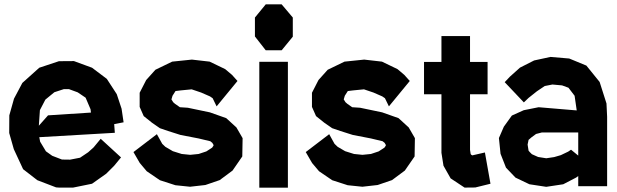

<svg xmlns="http://www.w3.org/2000/svg" viewBox="-20 -850 2814 876"><path d="M382.3 -155.3 407.2 -177.7 439.5 -216.8 532.2 -131.8 500.5 -93.3 464.8 -57.6 399.9 -11.7 313.5 5.9H249.5L235.8 4.9L150.4 -27.8L85.4 -78.1L43 -169.4L22 -243.2L22.5 -323.7L43.9 -399.9L82 -471.7L159.2 -541L249 -570.8L317.4 -571.3L399.9 -541L467.3 -490.2L512.7 -420.4L534.7 -354L543.9 -292L501 -283.7L503.9 -244.1L159.2 -224.1L163.1 -203.6L189.5 -159.7L218.3 -139.2L262.7 -122.1L299.8 -121.6L345.2 -130.4ZM228 -429.2 187 -395.5 162.1 -347.7 157.2 -276.4 199.2 -323.7 395 -336.4 393.1 -351.6 370.6 -404.3 334.5 -428.7 294.4 -443.4H271.5Z M1058.6 -268.6 1086.9 -219.7 1085.4 -136.2 1041 -71.8 982.4 -28.3 917 -5.9 847.2 2 780.3 -4.9 709.5 -27.8 649.4 -68.8 617.7 -106.4 588.9 -156.2 695.8 -237.8 720.2 -193.8 734.4 -180.2 768.6 -160.2 809.1 -147.5 847.7 -143.6 886.2 -147.5 921.4 -159.2 947.8 -176.3 954.1 -185.5V-189L948.7 -198.2L939.5 -205.6L886.2 -218.3L803.2 -234.4L746.6 -252.4L709.5 -265.1L672.9 -290.5L635.7 -320.3L617.2 -362.3V-426.8L647 -484.9L689 -531.7L765.6 -568.8L855.5 -578.1L936.5 -568.8L1007.3 -534.7L1038.6 -508.3L1063.5 -480.5L968.3 -364.7L950.2 -401.9L938 -410.2L897.9 -427.7L854.5 -442.4L804.2 -437.5L780.8 -434.6L767.1 -413.1L762.2 -396.5L770 -383.8L778.3 -376.5L800.8 -360.8L836.9 -358.4L937.5 -337.4L1012.2 -311Z M1293.5 6.3H1163.1V-567.9H1293.5ZM1315.9 -682.6 1265.1 -620.6H1192.4L1143.1 -683.6V-770L1192.4 -830.1H1265.1L1315.9 -770Z M1844.7 -268.6 1873 -219.7 1871.6 -136.2 1827.1 -71.8 1768.6 -28.3 1703.1 -5.9 1633.3 2 1566.4 -4.9 1495.6 -27.8 1435.5 -68.8 1403.8 -106.4 1375 -156.2 1481.9 -237.8 1506.3 -193.8 1520.5 -180.2 1554.7 -160.2 1595.2 -147.5 1633.8 -143.6 1672.4 -147.5 1707.5 -159.2 1733.9 -176.3 1740.2 -185.5V-189L1734.9 -198.2L1725.6 -205.6L1672.4 -218.3L1589.4 -234.4L1532.7 -252.4L1495.6 -265.1L1459 -290.5L1421.9 -320.3L1403.3 -362.3V-426.8L1433.1 -484.9L1475.1 -531.7L1551.8 -568.8L1641.6 -578.1L1722.7 -568.8L1793.5 -534.7L1824.7 -508.3L1849.6 -480.5L1754.4 -364.7L1736.3 -401.9L1724.1 -410.2L1684.1 -427.7L1640.6 -442.4L1590.3 -437.5L1566.9 -434.6L1553.2 -413.1L1548.3 -396.5L1556.2 -383.8L1564.5 -376.5L1586.9 -360.8L1623 -358.4L1723.6 -337.4L1798.3 -311Z M2134.8 -141.1 2192.4 -154.3 2217.8 -11.7 2148.4 5.4 2099.6 5.9 2036.1 -36.1 2003.4 -93.8 1994.1 -152.8V-419.9H1914.6V-567.4H1994.1V-685.5H2124.5V-567.4H2204.6V-419.9H2124.5V-166L2127.4 -147.5L2129.4 -144.5Z M2715.8 -476.1 2747.1 -377.9 2750 -316.9V-0.5H2618.2V-46.9L2608.9 -40L2549.8 -9.3L2472.2 2.4L2395.5 -9.3L2332 -39.6L2288.6 -85L2263.7 -148.4L2256.3 -220.2L2278.8 -272L2315.4 -322.8L2369.6 -347.2L2437.5 -360.8L2611.3 -346.2L2601.6 -413.1L2573.7 -449.7L2544.4 -460.4L2500.5 -464.4L2465.3 -457.5L2429.7 -433.6L2391.6 -403.3L2370.1 -382.8L2282.7 -475.1L2306.2 -500L2352.5 -541.5L2417 -574.2L2491.7 -590.3L2577.1 -583L2655.3 -550.8ZM2572.3 -158.2 2585.4 -167 2618.2 -140.1V-245.6H2452.1L2425.8 -238.8L2405.8 -224.1L2391.6 -211.9L2387.2 -190.4L2391.6 -162.6L2396.5 -156.7L2406.7 -146.5L2435.1 -133.8L2472.2 -127.9L2508.3 -133.3L2538.6 -142.1Z"/></svg>

Font: Gap Sans
Style: Black
Weight: 400
Designer: Alexandre Liziard and Etienne Ozeray
Foundry: Interstices.io
Version: Version 1.6.1 - December 3. 2014